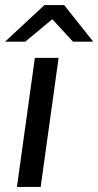

<svg xmlns="http://www.w3.org/2000/svg" viewBox="-24 -740 389 760"><path d="M208 -511 137 0H43L114 -511ZM345 -575H265L183 -664L76 -575H-4L152 -720H230Z"/></svg>

Font: Chivo
Style: Italic
Weight: 400
Italic angle: -8.05°
Designer: Hector Gatti
Foundry: Omnibus-Type
Version: Version 1.007